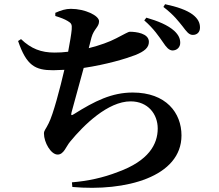

<svg xmlns="http://www.w3.org/2000/svg" viewBox="-20 -839 1040 913"><path d="M755 -638C771 -614 783 -600 800 -599C821 -599 837 -614 837 -635C837 -655 830 -672 809 -692C778 -720 731 -739 676 -755L666 -742C712 -702 736 -665 755 -638ZM848 -714C867 -689 878 -673 897 -673C918 -673 931 -687 931 -708C931 -731 921 -751 896 -770C868 -791 822 -807 765 -819L757 -806C809 -766 829 -737 848 -714ZM243 -763C269 -755 287 -748 302 -739C319 -729 323 -723 321 -699C319 -675 312 -636 304 -593C282 -590 260 -589 239 -589C176 -589 128 -607 80 -653L66 -644C106 -527 147 -505 233 -505L286 -507C266 -421 233 -294 211 -252C197 -223 189 -219 189 -204C189 -162 222 -104 254 -104C284 -104 294 -143 314 -166C378 -244 493 -357 601 -357C684 -357 730 -296 730 -228C730 -153 687 -74 540 -21C471 6 397 22 322 28L324 50C578 73 843 2 843 -195C843 -302 770 -399 611 -399C512 -399 431 -359 331 -296C319 -288 317 -291 320 -304L378 -516C486 -532 579 -560 623 -577C668 -595 688 -613 688 -640C688 -681 626 -688 598 -688C589 -688 573 -677 533 -657C501 -640 454 -623 402 -610L415 -661C427 -703 451 -710 451 -738C451 -765 384 -797 317 -797C292 -797 270 -790 243 -778Z"/></svg>

Font: Noto Serif JP
Style: Bold
Weight: 700
Designer: Ryoko NISHIZUKA 西塚涼子 (kana & ideographs); Frank Grießhammer (Latin, Greek & Cyrillic); Wenlong ZHANG 张文龙 (bopomofo); San
Foundry: Adobe
Version: Version 2.001;hotconv 1.1.0;makeotfexe 2.6.0